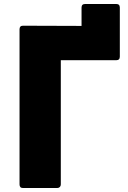

<svg xmlns="http://www.w3.org/2000/svg" viewBox="-20 -901 642 963"><path d="M78 24V-754Q78 -772 95 -772L389 -771V-863Q389 -881 407 -881H563Q581 -881 581 -863V-617Q581 -599 563 -599H285V24Q285 32 280 37Q275 42 267 42H95Q78 42 78 24Z"/></svg>

Font: LINE Seed JP_TTF ExtraBold
Style: Regular
Weight: 800
Designer: LY Corporation & Fontrix & Fontworks
Version: Version 1.015